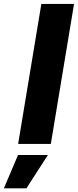

<svg xmlns="http://www.w3.org/2000/svg" viewBox="-85 -748 405 998"><path d="M299.8 -727.5 179.2 0H9.3L129.9 -727.5ZM-64.9 231 8.8 57.6H164.1L52.2 231Z"/></svg>

Font: Inter 18pt ExtraBold
Style: Italic
Weight: 800
Italic angle: -9.3988°
Designer: Rasmus Andersson
Foundry: rsms
Version: Version 4.001;git-66647c0bb